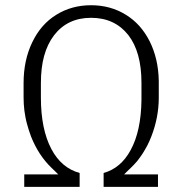

<svg xmlns="http://www.w3.org/2000/svg" viewBox="-20 -726 705 731"><path d="M374.5 -67.4Q440.4 -85.9 477.5 -154.8Q517.1 -227.1 518.6 -345.2V-410.6Q518.6 -528.3 468.3 -592.8Q416.5 -658.2 326.7 -658.2Q236.8 -658.2 185.5 -591.3Q160.6 -558.6 147.9 -512.7Q135.7 -467.8 135.7 -409.7V-354.5Q135.7 -233.9 175.8 -158.2Q213.9 -86.4 283.2 -67.4V-14.6H72.3V-62H165.5H183.6H201.7L189 -74.7L175.8 -87.4Q126.5 -134.8 98.1 -206.5Q88.9 -231 82.5 -255.4Q79.1 -267.6 76.9 -280Q74.7 -292.5 72.8 -305.2Q69.8 -330.1 69.8 -355.5V-409.7Q69.8 -497.1 103 -565.4Q119.1 -599.1 141.8 -625.2Q164.6 -651.4 193.8 -669.4Q252.4 -706.1 326.7 -706.1Q400.4 -706.1 459 -669.9Q487.8 -652.3 510.5 -627Q533.2 -601.6 549.8 -568.8Q583 -502.4 584.5 -418V-354.5Q584.5 -279.3 556.2 -206.5Q549.3 -188.5 540.8 -172.1Q532.2 -155.8 522.5 -140.6Q517.6 -133.3 512.5 -126.2Q507.3 -119.1 502 -112.3Q490.7 -99.1 478.5 -87.4L465.3 -74.7L452.6 -62H470.7H488.8H581.5V-14.6H374.5Z"/></svg>

Font: Vazir Light
Style: Light
Weight: 300
Designer: Saber Rastikerdar
Foundry: Saber Rastikerdar
Version: Version 30.0.0